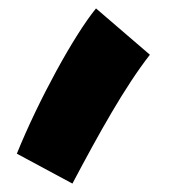

<svg xmlns="http://www.w3.org/2000/svg" viewBox="-20 -244 433 456"><path d="M152 192C215 73 276 -37 336 -114L208 -224C155 -159 71 -5 20 121Z"/></svg>

Font: Noto Sans Arabic UI XCn Bk
Style: Regular
Weight: 900
Width: 2
Designer: Monotype Design Team, Nadine Chahine and Nizar Qandah
Foundry: Monotype Imaging Inc.
Version: Version 2.010